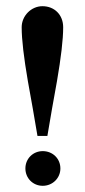

<svg xmlns="http://www.w3.org/2000/svg" viewBox="-20 -586 274 620"><path d="M184 -498C184 -538 156 -566 117 -566C81 -566 50 -535 50 -498C50 -458 57 -400 70 -324C81 -265 91 -206 101 -147H133C143 -206 153 -265 164 -324C177 -400 184 -458 184 -498ZM175 -42C175 -74 150 -98 118 -98C87 -98 62 -74 62 -42C62 -11 86 14 118 14C150 14 175 -11 175 -42Z"/></svg>

Font: GFS Nicefore
Style: Regular
Weight: 400
Designer: George Matthiopoulos
Foundry: George Matthiopoulos
Version: Version 1.0